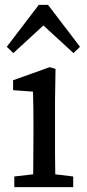

<svg xmlns="http://www.w3.org/2000/svg" viewBox="-20 -772 359 792"><path d="M39 0V-44L117 -53Q117 -91 117.5 -134.5Q118 -178 118 -213V-263Q118 -303 117.5 -333Q117 -363 116 -394L34 -400V-441L185 -495L209 -488L207 -361V-213Q207 -178 207 -134.5Q207 -91 208 -53L282 -44V0ZM283 -553 159 -667 35 -553 8 -579 140 -752H178L310 -579Z"/></svg>

Font: Source Serif 4 SmText
Style: Regular
Weight: 400
Designer: Frank Grießhammer
Foundry: Adobe
Version: Version 4.005;hotconv 1.1.0;makeotfexe 2.6.0